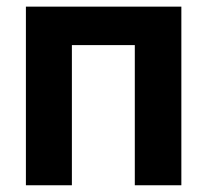

<svg xmlns="http://www.w3.org/2000/svg" viewBox="-20 -550 614 570"><path d="M56.9 -530.3H518.4V0H380.2V-416.1H193.4V0H56.9Z"/></svg>

Font: Pretendard JP Variable
Style: Regular
Weight: 400
Designer: Base glyphs from Inter by Rasmus Andersson; Hangul glyphs from Noto Sans CJK(Source Han Sans) by Jang Soo-young and Kang
Foundry: Kil Hyung-jin
Version: Version 1.307;Glyphs 3.2 (3192)